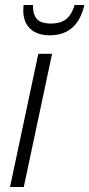

<svg xmlns="http://www.w3.org/2000/svg" viewBox="-20 -747 357 767"><path d="M20 0 133 -532H188L75 0ZM179 -606Q128 -606 100.5 -632.5Q73 -659 73 -705Q73 -718 74 -727H112Q110 -695 125 -674Q140 -653 183 -653Q224 -653 246 -672Q268 -691 278 -727H317Q289 -606 179 -606Z"/></svg>

Font: Noto Sans SemiCondensed Light
Style: Italic
Weight: 300
Width: 4
Italic angle: -12°
Designer: Monotype Design Team
Foundry: Monotype Imaging Inc.
Version: Version 2.013; ttfautohint (v1.8.4.7-5d5b)